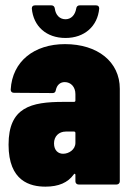

<svg xmlns="http://www.w3.org/2000/svg" viewBox="-20 -690 492 718"><path d="M225 -548C296 -548 345 -592 351 -658C351 -666 347 -670 339 -670H278C271 -670 266 -666 265 -658C261 -634 246 -618 225 -618C203 -618 188 -634 185 -658C184 -666 179 -670 172 -670H111C103 -670 99 -666 99 -658C105 -592 153 -548 225 -548ZM223 -525C108 -525 26 -461 20 -355C20 -347 25 -343 32 -343L177 -342C184 -342 188 -346 189 -354C193 -372 205 -383 222 -383C245 -383 262 -365 262 -338V-314C262 -311 260 -309 257 -309H217C96 -309 12 -289 12 -149C12 -12 93 8 150 8C199 8 234 -7 256 -38C259 -42 262 -40 262 -36V-12C262 -5 267 0 274 0H416C423 0 428 -5 428 -12V-358C428 -459 345 -525 223 -525ZM216 -115C198 -115 182 -127 182 -154C182 -180 200 -198 226 -198H257C260 -198 262 -196 262 -193V-156C262 -130 237 -115 216 -115Z"/></svg>

Font: Barlow Condensed ExtraBold
Style: Regular
Weight: 800
Width: 3
Designer: Jeremy Tribby
Foundry: Tribby Type
Version: Version 1.422;hotconv 1.0.109;makeotfexe 2.5.65596